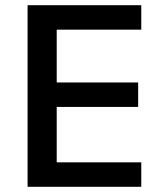

<svg xmlns="http://www.w3.org/2000/svg" viewBox="-20 -718 640 738"><path d="M523 0V-94H198V-307H511V-401H198V-604H523V-698H86V0Z"/></svg>

Font: IBM Plex Mono Medm
Style: Regular
Weight: 500
Monospace: yes
Designer: Mike Abbink, Paul van der Laan, Pieter van Rosmalen
Foundry: Bold Monday
Version: Version 2.004